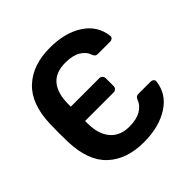

<svg xmlns="http://www.w3.org/2000/svg" viewBox="-185 -868 1036 1036"><g transform="rotate(-45 332.5 -350.0)"><path d="M340 10Q209 10 132.5 -61Q56 -132 51 -281L50 -350L51 -419Q56 -567 133 -638.5Q210 -710 340 -710Q457 -710 532 -660.5Q607 -611 617 -524V-522Q617 -514 610.5 -508.5Q604 -503 595 -503H501Q490 -503 485 -507Q480 -511 475 -522Q465 -554 432 -574Q399 -594 343 -594Q196 -594 196 -422V-405H414Q424 -405 431 -397.5Q438 -390 438 -379V-321Q438 -310 431 -303Q424 -296 414 -296H196V-277Q196 -196 234.5 -150.5Q273 -105 343 -105Q399 -105 432.5 -125Q466 -145 477 -177Q482 -188 487.5 -192Q493 -196 504 -196H597Q606 -196 613 -190Q620 -184 619 -175Q609 -88 532 -39Q455 10 340 10Z"/></g></svg>

Font: Rubik AZ
Style: Regular
Weight: 500
Designer: Hubert and Fischer
Foundry: Hubert & Fischer
Version: Version 2.000